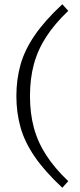

<svg xmlns="http://www.w3.org/2000/svg" viewBox="-20 -762 374 903"><path d="M121 -310.5Q121 -228.5 139.5 -160.5Q158 -92.5 197.8 -31.5Q237.5 29.5 301 90L273 121Q190.5 44 143.2 -25Q96 -94 76.5 -163.2Q57 -232.5 57 -310.5Q57 -388.5 76.5 -457.8Q96 -527 143.2 -596Q190.5 -665 273 -742L301 -711Q237.5 -650.5 197.8 -589.5Q158 -528.5 139.5 -460.5Q121 -392.5 121 -310.5Z"/></svg>

Font: Newsreader 6pt Light
Style: Regular
Weight: 300
Designer: Hugues Gentile
Foundry: Production Type
Version: Version 1.003; ttfautohint (v1.8.3)